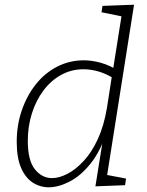

<svg xmlns="http://www.w3.org/2000/svg" viewBox="-20 -788 623 815"><path d="M187 7Q150 7 119 -13Q88 -33 69.5 -75.5Q51 -118 51 -186Q51 -257 72.5 -319.5Q94 -382 132 -430Q170 -478 222.5 -505Q275 -532 336 -532Q370 -532 408 -521.5Q446 -511 487 -485L459 -488L499 -740L514 -715L411 -736L415 -763L549 -768L431 -21L415 -49L515 -30L511 -2L385 3L419 -209L432 -226Q406 -145 364 -93Q322 -41 275 -17Q228 7 187 7ZM201 -32Q231 -32 266 -50Q301 -68 335 -104.5Q369 -141 395 -197Q421 -253 434 -330L456 -472L465 -454Q431 -475 398.5 -484.5Q366 -494 334 -494Q283 -494 239.5 -470Q196 -446 164.5 -404Q133 -362 115.5 -307Q98 -252 98 -190Q98 -107 128 -69.5Q158 -32 201 -32Z"/></svg>

Font: Bitter Thin Light
Style: Italic
Weight: 300
Italic angle: -9°
Version: Version 2.002